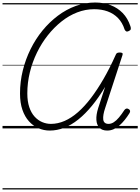

<svg xmlns="http://www.w3.org/2000/svg" viewBox="-20 -1020 1114 1525"><path d="M375 17Q328 17 285.5 -1.5Q243 -20 210 -56.5Q177 -93 158 -148Q139 -203 139 -278Q139 -371 161 -460Q183 -549 223 -630Q263 -711 318 -778Q373 -845 439.5 -895Q506 -945 581 -972.5Q656 -1000 736 -1000Q803 -1000 858.5 -979Q914 -958 954.5 -916.5Q995 -875 1016 -811Q1021 -797 1018.5 -788Q1016 -779 1002 -773Q990 -767 982.5 -771Q975 -775 970 -785Q952 -841 917.5 -876.5Q883 -912 835 -929.5Q787 -947 728 -947Q659 -947 593 -921.5Q527 -896 468 -849Q409 -802 359.5 -739.5Q310 -677 273.5 -602Q237 -527 217 -445Q197 -363 197 -278Q197 -215 212.5 -169Q228 -123 255 -93.5Q282 -64 315.5 -50Q349 -36 384 -36Q439 -36 493 -59.5Q547 -83 599.5 -129Q652 -175 702.5 -241.5Q753 -308 802.5 -393.5Q852 -479 898 -582Q902 -593 908.5 -598Q915 -603 931 -603Q945 -603 951 -598.5Q957 -594 953 -583L816 -164Q806 -135 802 -111.5Q798 -88 800 -71Q802 -54 812.5 -45Q823 -36 842 -36Q863 -36 883.5 -49Q904 -62 925 -87Q946 -112 968 -146Q975 -155 983 -157.5Q991 -160 1001 -154Q1011 -149 1013 -140.5Q1015 -132 1009 -122Q991 -93 970.5 -67.5Q950 -42 928 -23Q906 -4 882 6.5Q858 17 832 17Q791 17 769.5 -5.5Q748 -28 745.5 -68Q743 -108 760 -162L815 -330Q764 -245 710.5 -180Q657 -115 602 -71Q547 -27 490 -5Q433 17 375 17ZM0 475H1074V485H0ZM0 -20H1074V0H0ZM0 -505H1074V-500H0ZM0 -995H1074V-985H0Z"/></svg>

Font: Playwrite SK Guides
Style: Regular
Weight: 400
Designer: Veronika Burian, José Scaglione
Foundry: TypeTogether
Version: Version 1.003